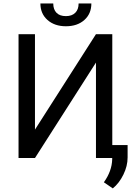

<svg xmlns="http://www.w3.org/2000/svg" viewBox="-20 -907 794 1102"><path d="M530.8 -710.9H624.5V0H530.8V-547.9L180.7 0H86.4V-710.9H180.7V-163.1ZM504.4 -887.2Q504.4 -828.1 464.1 -792.2Q423.8 -756.3 358.4 -756.3Q293 -756.3 252.4 -792.5Q211.9 -828.6 211.9 -887.2H285.6Q285.6 -853 304.2 -833.7Q322.8 -814.5 358.4 -814.5Q392.6 -814.5 411.9 -833.5Q431.2 -852.5 431.2 -887.2ZM627.4 174.3 576.2 139.2Q622.1 75.2 624 7.3V-74.2H712.4V-3.4Q712.4 45.9 688.2 95.2Q664.1 144.5 627.4 174.3Z"/></svg>

Font: SteelSelectRoboto
Style: Roboto-Regular
Weight: 400
Designer: Google
Version: Version 2.137; 2017